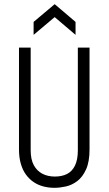

<svg xmlns="http://www.w3.org/2000/svg" viewBox="-20 -888 520 920"><path d="M241 12Q214 12 188.5 5.5Q163 -1 142 -15Q121 -29 105 -50.5Q89 -72 80 -102.5Q71 -133 71 -172V-660H127V-168Q127 -124 142 -96.5Q157 -69 183 -55.5Q209 -42 243 -42Q276 -42 300.5 -54Q325 -66 339 -94Q353 -122 353 -168V-660H409V-172Q409 -113 392.5 -76.5Q376 -40 350.5 -20.5Q325 -1 295.5 5.5Q266 12 241 12ZM141 -721V-783L242 -868L342 -783V-721L242 -806Z"/></svg>

Font: Bricolage Grotesque Condensed ExtraLight
Style: Regular
Weight: 250
Width: 3
Designer: Mathieu Triay
Foundry: Atelier Triay
Version: Version 1.000;gftools[0.9.30]